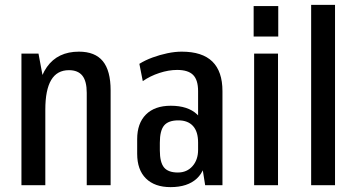

<svg xmlns="http://www.w3.org/2000/svg" viewBox="-20 -760 1463 788"><path d="M336 -379Q336 -427 318 -449.5Q300 -472 263 -472Q214 -472 190 -431.5Q166 -391 166 -310L128 -241V-296Q128 -422 172.5 -485Q217 -548 304 -548Q370 -548 402 -509Q434 -470 434 -389V0H336ZM68 -540H138L166 -390V0H68Z M793 -183V-386Q793 -432 772.5 -452.5Q752 -473 707 -473Q672 -473 634 -460.5Q596 -448 566 -427L552 -498Q576 -513 606 -524Q636 -535 667 -541.5Q698 -548 726 -548Q810 -548 851.5 -507.5Q893 -467 893 -386V0H822ZM680 8Q615 8 579 -27.5Q543 -63 543 -129V-189Q543 -254 579 -290Q615 -326 681 -326Q751 -326 788.5 -291Q826 -256 826 -191V-130Q826 -63 788 -27.5Q750 8 680 8ZM710 -52Q747 -52 770 -78Q793 -104 793 -145V-175Q793 -220 772 -243Q751 -266 712 -266Q671 -266 653.5 -245Q636 -224 636 -174V-143Q636 -94 653 -73Q670 -52 710 -52Z M1121 -540V0H1023V-540ZM1122 -735V-610H1021V-735Z M1355 -740V0H1257V-740Z"/></svg>

Font: Pathway Extreme Condensed Medium
Style: Regular
Weight: 500
Width: 3
Version: Version 1.001;gftools[0.9.26]